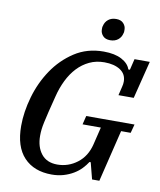

<svg xmlns="http://www.w3.org/2000/svg" viewBox="-97 -977 889 1065"><g transform="rotate(10 347.5 -444.0)"><path d="M267 12Q167 12 110.5 -48Q54 -108 54 -225Q54 -303 78.5 -388.5Q103 -474 151 -545.5Q199 -617 270 -663.5Q341 -710 434 -710Q497 -710 536 -689Q575 -668 585 -636H594L609 -698H695L642 -486H556L568 -536Q570 -543 571 -550.5Q572 -558 572 -565Q572 -607 538 -629.5Q504 -652 448 -652Q402 -652 364 -634Q326 -616 296.5 -584.5Q267 -553 246 -510Q225 -467 213 -418Q199 -364 190.5 -328.5Q182 -293 176.5 -268Q171 -243 169 -225Q167 -207 167 -189Q167 -126 198 -87Q229 -48 288 -48Q350 -48 400 -86Q450 -124 467 -193L491 -292H388L400 -341H672L659 -292H605L534 0H493L469 -93H462Q450 -74 432 -55Q414 -36 389 -21Q364 -6 333.5 3Q303 12 267 12ZM457 -778Q430 -778 416 -793.5Q402 -809 402 -828Q402 -833 402 -838.5Q402 -844 404 -849Q409 -872 426.5 -886Q444 -900 471 -900Q498 -900 512 -884.5Q526 -869 526 -850Q526 -845 526 -839.5Q526 -834 524 -829Q519 -806 501.5 -792Q484 -778 457 -778Z"/></g></svg>

Font: IBM Plex Serif Medium
Style: Italic
Weight: 500
Italic angle: -14°
Designer: Mike Abbink, Paul van der Laan, Pieter van Rosmalen
Foundry: Bold Monday
Version: Version 2.5